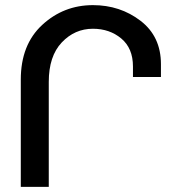

<svg xmlns="http://www.w3.org/2000/svg" viewBox="-20 -728 689 748"><path d="M61 -418Q61 -554 144.5 -631Q228 -708 342 -708Q448 -708 527.5 -647Q607 -586 607 -478V-428H498V-469Q498 -540 452.5 -578Q407 -616 342 -616Q271 -616 220.5 -562.5Q170 -509 170 -409V0H61Z"/></svg>

Font: LT Superior Semi-bold
Style: Regular
Weight: 600
Designer: Daniel Lyons
Foundry: LyonsType
Version: Version 1.0